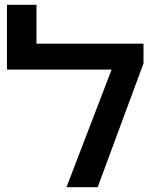

<svg xmlns="http://www.w3.org/2000/svg" viewBox="-20 -780 645 800"><path d="M257 0H387L578 -516V-598H132V-760H9V-490H445Z"/></svg>

Font: Noto Sans Hebrew SemiCondensed Semi
Style: Regular
Weight: 600
Width: 4
Designer: Monotype Design Team
Foundry: Monotype Imaging Inc.
Version: Version 1.902